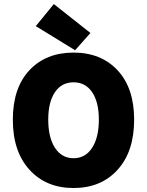

<svg xmlns="http://www.w3.org/2000/svg" viewBox="-20 -924 732 956"><path d="M43.9 -328.1Q43.9 -485.8 126.2 -574Q208.5 -662.1 346.2 -662.1Q483.4 -662.1 565.7 -573.7Q647.9 -485.4 647.9 -328.1Q647.9 -169.4 565.4 -78.6Q482.9 12.2 346.2 12.2Q209.5 12.2 126.7 -78.9Q43.9 -169.9 43.9 -328.1ZM158.2 -793.9 248 -903.8 430.2 -759.8 354 -673.8ZM220.2 -328.1Q220.2 -239.3 253.9 -187.7Q287.6 -136.2 346.2 -136.2Q404.8 -136.2 438.5 -187.7Q472.2 -239.3 472.2 -328.1Q472.2 -416 438.7 -465.1Q405.3 -514.2 346.2 -514.2Q287.1 -514.2 253.7 -465.1Q220.2 -416 220.2 -328.1Z"/></svg>

Font: Source Sans Pro Black
Style: Regular
Weight: 900
Designer: Paul D. Hunt
Foundry: Adobe Systems Incorporated
Version: Version 2.020;PS 2.0;hotconv 1.0.86;makeotf.lib2.5.63406